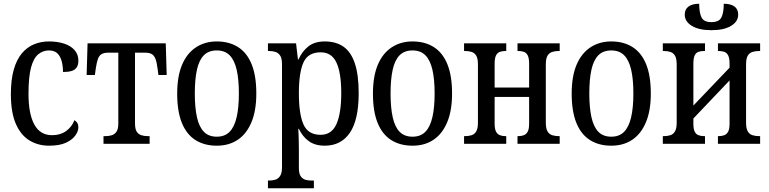

<svg xmlns="http://www.w3.org/2000/svg" viewBox="-20 -767 4100 1024"><path d="M242 10Q183 10 137 -18Q91 -46 64.5 -106.5Q38 -167 38 -265Q38 -342 53.5 -396Q69 -450 97 -483Q125 -516 162 -531Q199 -546 241 -546Q286 -546 321.5 -534.5Q357 -523 377.5 -500Q398 -477 398 -444Q398 -421 389 -407.5Q380 -394 362 -388.5Q344 -383 316 -383Q316 -414 309 -440.5Q302 -467 286 -482.5Q270 -498 241 -498Q209 -498 184 -477.5Q159 -457 145.5 -407Q132 -357 132 -266Q132 -160 163 -103Q194 -46 258 -46Q302 -46 332.5 -68Q363 -90 377 -126Q387 -120 392.5 -111Q398 -102 398 -88Q398 -67 381.5 -44Q365 -21 331 -5.5Q297 10 242 10Z M532 0V-41H542Q562 -41 577 -46Q592 -51 601.5 -65Q611 -79 611 -110V-486H556Q535 -486 522 -478.5Q509 -471 502.5 -453.5Q496 -436 491 -403L486 -367H442L447 -536H864L869 -367H825L820 -403Q816 -436 809 -453.5Q802 -471 789.5 -478.5Q777 -486 755 -486H700V-110Q700 -79 709 -65Q718 -51 733.5 -46Q749 -41 768 -41H778V0Z M1136 10Q1070 10 1022.5 -20Q975 -50 950 -111.5Q925 -173 925 -268Q925 -360 951 -421.5Q977 -483 1025 -514.5Q1073 -546 1136 -546Q1202 -546 1249.5 -516Q1297 -486 1322 -424.5Q1347 -363 1347 -268Q1347 -177 1321 -115Q1295 -53 1248 -21.5Q1201 10 1136 10ZM1136 -38Q1179 -38 1204.5 -64Q1230 -90 1242 -141.5Q1254 -193 1254 -268Q1254 -345 1242 -396Q1230 -447 1204.5 -472.5Q1179 -498 1136 -498Q1093 -498 1067.5 -472.5Q1042 -447 1030.5 -396Q1019 -345 1019 -268Q1019 -193 1030.5 -141.5Q1042 -90 1067.5 -64Q1093 -38 1136 -38Z M1409 237V196H1415Q1434 196 1449.5 191Q1465 186 1474.5 170.5Q1484 155 1484 125V-424Q1484 -455 1474.5 -470Q1465 -485 1449.5 -490Q1434 -495 1415 -495H1409V-536H1559L1569 -450H1572Q1591 -493 1624.5 -519.5Q1658 -546 1712 -546Q1772 -546 1812 -518Q1852 -490 1872.5 -429Q1893 -368 1893 -270Q1893 -128 1846 -59Q1799 10 1712 10Q1660 10 1626.5 -14.5Q1593 -39 1574 -80H1571Q1572 -65 1572.5 -46Q1573 -27 1573.5 -6.5Q1574 14 1574 34V129Q1574 158 1583.5 172.5Q1593 187 1608.5 191.5Q1624 196 1641 196H1654V237ZM1690 -48Q1749 -48 1774.5 -105.5Q1800 -163 1800 -270Q1800 -378 1774.5 -433Q1749 -488 1690 -488Q1623 -488 1598.5 -434Q1574 -380 1574 -270Q1574 -159 1598.5 -103.5Q1623 -48 1690 -48Z M2180 10Q2114 10 2066.5 -20Q2019 -50 1994 -111.5Q1969 -173 1969 -268Q1969 -360 1995 -421.5Q2021 -483 2069 -514.5Q2117 -546 2180 -546Q2246 -546 2293.5 -516Q2341 -486 2366 -424.5Q2391 -363 2391 -268Q2391 -177 2365 -115Q2339 -53 2292 -21.5Q2245 10 2180 10ZM2180 -38Q2223 -38 2248.5 -64Q2274 -90 2286 -141.5Q2298 -193 2298 -268Q2298 -345 2286 -396Q2274 -447 2248.5 -472.5Q2223 -498 2180 -498Q2137 -498 2111.5 -472.5Q2086 -447 2074.5 -396Q2063 -345 2063 -268Q2063 -193 2074.5 -141.5Q2086 -90 2111.5 -64Q2137 -38 2180 -38Z M2455 0V-41H2461Q2480 -41 2495.5 -46Q2511 -51 2520 -66.5Q2529 -82 2529 -113V-423Q2529 -455 2520 -470Q2511 -485 2495.5 -490Q2480 -495 2461 -495H2455V-536H2680V-495H2675Q2659 -495 2646 -490.5Q2633 -486 2625.5 -471.5Q2618 -457 2618 -427V-300H2802V-427Q2802 -457 2794.5 -471.5Q2787 -486 2774 -490.5Q2761 -495 2745 -495H2740V-536H2965V-495H2959Q2941 -495 2925 -490Q2909 -485 2900 -470Q2891 -455 2891 -423V-113Q2891 -82 2900 -66.5Q2909 -51 2925 -46Q2941 -41 2959 -41H2965V0H2740V-41H2745Q2761 -41 2774 -46Q2787 -51 2794.5 -65Q2802 -79 2802 -109V-250H2618V-109Q2618 -79 2625.5 -65Q2633 -51 2646 -46Q2659 -41 2675 -41H2680V0Z M3240 10Q3174 10 3126.5 -20Q3079 -50 3054 -111.5Q3029 -173 3029 -268Q3029 -360 3055 -421.5Q3081 -483 3129 -514.5Q3177 -546 3240 -546Q3306 -546 3353.5 -516Q3401 -486 3426 -424.5Q3451 -363 3451 -268Q3451 -177 3425 -115Q3399 -53 3352 -21.5Q3305 10 3240 10ZM3240 -38Q3283 -38 3308.5 -64Q3334 -90 3346 -141.5Q3358 -193 3358 -268Q3358 -345 3346 -396Q3334 -447 3308.5 -472.5Q3283 -498 3240 -498Q3197 -498 3171.5 -472.5Q3146 -447 3134.5 -396Q3123 -345 3123 -268Q3123 -193 3134.5 -141.5Q3146 -90 3171.5 -64Q3197 -38 3240 -38Z M3515 0V-41H3521Q3540 -41 3555.5 -46Q3571 -51 3580 -66.5Q3589 -82 3589 -113V-423Q3589 -455 3580 -470Q3571 -485 3555.5 -490Q3540 -495 3521 -495H3515V-536H3740V-495H3735Q3718 -495 3705 -490.5Q3692 -486 3685 -471.5Q3678 -457 3678 -427V-204L3871 -406V-427Q3871 -457 3863.5 -471.5Q3856 -486 3843 -490.5Q3830 -495 3813 -495H3809V-536H4034V-495H4028Q4009 -495 3993 -490Q3977 -485 3968 -470Q3959 -455 3959 -423V-113Q3959 -82 3968 -66.5Q3977 -51 3993 -46Q4009 -41 4028 -41H4034V0H3809V-41H3813Q3830 -41 3843 -46Q3856 -51 3863.5 -65Q3871 -79 3871 -109V-338L3678 -135V-109Q3678 -79 3685 -65Q3692 -51 3705 -46Q3718 -41 3735 -41H3740V0ZM3774 -606Q3708 -606 3670 -629Q3632 -652 3632 -689Q3632 -718 3652.5 -732.5Q3673 -747 3709 -747Q3709 -699 3721.5 -674Q3734 -649 3774 -649Q3815 -649 3827.5 -674Q3840 -699 3840 -747Q3877 -747 3897 -732.5Q3917 -718 3917 -689Q3917 -652 3879 -629Q3841 -606 3774 -606Z"/></svg>

Font: Noto Serif Condensed
Style: Regular
Weight: 400
Width: 3
Designer: Monotype Design Team
Foundry: Monotype Imaging Inc.
Version: Version 2.015